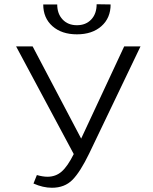

<svg xmlns="http://www.w3.org/2000/svg" viewBox="-20 -877 721 906"><path d="M184 -856H250Q250 -812 275.5 -785Q301 -758 343 -758Q385 -758 410.5 -785Q436 -812 436 -857L502 -856Q502 -792 458.5 -753.5Q415 -715 343 -715Q271 -715 227.5 -753.5Q184 -792 184 -856ZM566 -658H643L401 -153Q359 -66 322 -28.5Q285 9 225 9Q183 9 138 -11L154 -51Q182 -43 204 -43Q243 -43 271 -67.5Q299 -92 328 -150L56 -658H134L363 -223Z"/></svg>

Font: EauTestSC
Style: Regular
Weight: 400
Designer: Christian Thalmann (Catharsis Fonts)
Version: Version 0.001;PS 000.001;hotconv 1.0.88;makeotf.lib2.5.64775